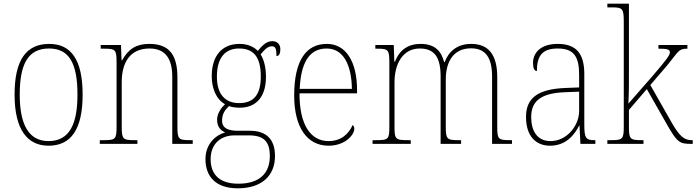

<svg xmlns="http://www.w3.org/2000/svg" viewBox="-20 -780 3776 1041"><path d="M243 10C364 10 428 -77 428 -267C428 -455 366 -542 247 -542C121 -542 59 -453 59 -267C59 -78 128 10 243 10ZM243 -15C135 -15 87 -106 87 -267C87 -433 132 -517 246 -517C355 -517 400 -437 400 -267C400 -111 359 -15 243 -15Z M521 0H725V-20H713C645 -20 640 -25 640 -95V-334C640 -439 683 -517 791 -517C881 -517 914 -455 914 -365V0H1025V-20H1014C947 -20 942 -25 942 -95V-359C942 -483 897 -542 790 -542C720 -542 677 -516 642 -453H639L636 -536H526V-516H545C606 -516 612 -511 612 -442V-95C612 -25 607 -20 539 -20H521Z M1269 241C1401 241 1471 171 1471 66C1471 -22 1427 -71 1335 -71H1270C1221 -71 1184 -83 1184 -126C1184 -163 1201 -186 1222 -205C1232 -199 1264 -196 1279 -196C1374 -196 1422 -261 1422 -363C1422 -420 1409 -460 1393 -485C1416 -513 1432 -529 1455 -529C1474 -529 1479 -514 1479 -476C1493 -476 1500 -490 1500 -513C1500 -537 1486 -557 1456 -557C1421 -557 1396 -526 1378 -504C1357 -526 1323 -542 1279 -542C1183 -542 1128 -477 1128 -367C1128 -303 1151 -242 1200 -215C1184 -200 1157 -168 1157 -131C1157 -92 1177 -72 1201 -62C1152 -49 1094 -2 1094 83C1094 179 1152 241 1269 241ZM1276 -221C1203 -221 1156 -267 1156 -364C1156 -472 1205 -517 1276 -517C1352 -517 1394 -475 1394 -365C1394 -262 1352 -221 1276 -221ZM1272 216C1158 216 1122 154 1122 83C1122 -1 1178 -46 1251 -46H1329C1408 -46 1443 -15 1443 66C1443 159 1388 216 1272 216Z M1761 10C1852 10 1901 -49 1901 -82C1901 -93 1897 -98 1892 -102C1871 -55 1831 -15 1761 -15C1666 -15 1603 -101 1604 -274H1916V-290C1916 -447 1855 -542 1752 -542C1639 -542 1575 -451 1575 -262C1575 -87 1647 10 1761 10ZM1888 -298H1605C1611 -432 1652 -517 1751 -517C1842 -517 1886 -428 1888 -298Z M2000 0H2207V-20H2194C2123 -20 2119 -25 2119 -95V-334C2119 -431 2162 -517 2256 -517C2338 -517 2369 -466 2369 -365V0H2480V-20H2470C2402 -20 2397 -25 2397 -95V-349C2397 -442 2436 -518 2534 -518C2616 -518 2648 -463 2648 -365V0H2756V-20H2749C2681 -20 2676 -24 2676 -93V-362C2676 -480 2631 -542 2535 -542C2459 -542 2412 -501 2391 -443H2388C2374 -500 2340 -542 2261 -542C2195 -542 2146 -511 2122 -446H2118L2115 -536H2015V-516H2026C2086 -516 2091 -510 2091 -438V-95C2091 -25 2087 -20 2018 -20H2000Z M2962 10C3050 10 3096 -51 3120 -99H3122L3127 0H3208V-20H3203C3155 -20 3148 -33 3148 -107V-379C3148 -486 3107 -542 3004 -542C2904 -542 2870 -487 2870 -440C2870 -410 2877 -395 2891 -395C2891 -475 2918 -517 3004 -517C3099 -517 3120 -464 3120 -371V-306L3045 -303C2899 -297 2832 -251 2832 -146C2832 -40 2887 10 2962 10ZM2965 -15C2890 -15 2860 -74 2860 -145C2860 -226 2905 -275 3043 -280L3120 -283V-178C3120 -100 3054 -15 2965 -15Z M3273 0H3469V-20H3462C3395 -20 3390 -25 3390 -95V-184L3487 -297L3595 -107C3651 -9 3664 0 3725 0H3736V-20H3731C3689 -20 3665 -41 3622 -115L3506 -319L3597 -425C3661 -503 3658 -516 3707 -516V-536H3550V-516C3595 -516 3612 -513 3612 -497C3612 -482 3599 -462 3519 -369L3387 -218C3390 -270 3390 -327 3390 -374V-760H3273V-740H3295C3355 -740 3362 -735 3362 -663V-95C3362 -25 3357 -20 3289 -20H3273Z"/></svg>

Font: Noto Serif Myanmar SemiCondensed Thin
Style: Regular
Weight: 100
Width: 4
Designer: Ben Mitchell and the Monotype Design Team
Foundry: Monotype Imaging Inc.
Version: Version 2.106